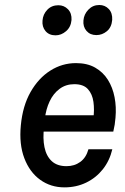

<svg xmlns="http://www.w3.org/2000/svg" viewBox="-20 -756 514 788"><path d="M244.5 13Q188 13 144.8 -18.2Q101.5 -49.5 79.8 -106.8Q58 -164 65.5 -241.5Q73 -321.5 105.5 -378.5Q138 -435.5 186.5 -466.2Q235 -497 292 -497Q338 -497 370.5 -478.5Q403 -460 422.8 -428.5Q442.5 -397 450.2 -357Q458 -317 454 -273Q453 -259 450.8 -244.8Q448.5 -230.5 445 -216H136.5L161 -234Q155 -188.5 162.5 -152Q170 -115.5 192.2 -94.8Q214.5 -74 253 -74Q285.5 -74 309.5 -91.5Q333.5 -109 343 -143.5H441Q430 -96.5 402 -61.2Q374 -26 333.5 -6.5Q293 13 244.5 13ZM164 -268 144.5 -283H387.5L363 -269.5Q368 -305.5 363.5 -337.8Q359 -370 340.8 -390.2Q322.5 -410.5 285 -410.5Q250.5 -410.5 224.8 -391.5Q199 -372.5 183.8 -340.2Q168.5 -308 164 -268ZM208 -611Q181.5 -611 166.8 -628.5Q152 -646 154.5 -672Q156.5 -697.5 174.2 -716Q192 -734.5 219.5 -734.5Q243 -734.5 259 -718Q275 -701.5 273.5 -674Q271 -645 251.2 -628Q231.5 -611 208 -611ZM375.5 -612Q350 -612 335 -629.2Q320 -646.5 322.5 -672.5Q324.5 -697.5 342.8 -716.5Q361 -735.5 387.5 -735.5Q411 -735.5 426.5 -719Q442 -702.5 440.5 -674.5Q438 -644 418.8 -628Q399.5 -612 375.5 -612Z"/></svg>

Font: Karla SemiBold
Style: Italic
Weight: 600
Italic angle: -8°
Designer: Jonathan Pinhorn
Version: Version 2.004;gftools[0.9.33]